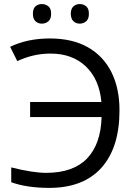

<svg xmlns="http://www.w3.org/2000/svg" viewBox="-20 -913 670 943"><path d="M208 -64Q340.3 -64.5 407.7 -134.8Q475.1 -205.1 479 -337.9H127.9V-412.1H478Q467.8 -523.9 401.4 -586.9Q335 -649.9 228 -649.9Q144 -649.9 64.9 -612.8L29.8 -683.1Q114.3 -724.1 224.6 -724.1Q335 -724.1 411.1 -681.2Q487.3 -638.2 527.3 -558.6Q566.9 -479 566.9 -371.1Q566.9 -187.5 478 -88.9Q389.2 9.8 222.2 9.8Q111.3 9.8 35.2 -18.1V-90.8Q141.1 -64 208 -64ZM327.6 -845.7Q328.1 -870.6 340.8 -881.8Q353.5 -893.1 371.6 -893.1Q389.6 -893.1 403.3 -881.8Q417 -870.6 416.5 -845.7Q417 -820.3 403.3 -808.6Q389.6 -796.9 371.6 -796.9Q353.5 -796.9 340.8 -808.6Q328.1 -820.3 327.6 -845.7ZM141.6 -845.7Q141.6 -870.6 154.3 -881.8Q167 -893.1 185.5 -893.1Q204.1 -893.1 217.8 -881.8Q231.4 -870.6 231 -845.7Q231.4 -820.3 217.8 -808.6Q204.1 -796.9 185.5 -796.9Q167 -796.9 154.3 -808.6Q141.6 -820.3 141.6 -845.7Z"/></svg>

Font: OpenSans-Regular
Style: Regular
Weight: 400
Foundry: Ascender Corporation
Version: Version 1.10